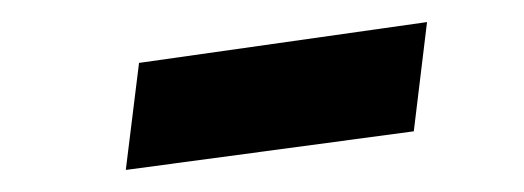

<svg xmlns="http://www.w3.org/2000/svg" viewBox="-20 -349 475 174"><path d="M94 -195 355 -230 367 -329 106 -292Z"/></svg>

Font: TPK Tissa Web SemiBold
Style: Italic
Weight: 600
Italic angle: -7°
Designer: Jacques Le Bailly, Suppakit Chalermlarp | Katatrad Co.,Ltd.
Foundry: Jacques Le Bailly, Cadson Demak Co.,Ltd.
Version: Version 5.000;Glyphs 3.1.2 (3151)